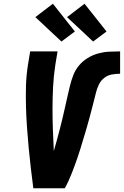

<svg xmlns="http://www.w3.org/2000/svg" viewBox="-20 -1011 665 1031"><path d="M159 0Q152 -54 145.5 -108.5Q139 -163 134 -217.5Q129 -272 125 -327Q121 -382 119.5 -437.5Q118 -493 119.5 -549Q121 -605 130 -662L142 -735H289L277 -662Q268 -603 265 -544.5Q262 -486 262 -428.5Q262 -371 264 -313.5Q266 -256 269 -199Q269 -199 269 -199Q269 -199 269 -199V-200Q277 -228 285 -257Q293 -286 300.5 -315Q308 -344 315 -373Q322 -402 328.5 -431.5Q335 -461 341.5 -489.5Q348 -518 355 -547.5Q362 -577 373 -606Q384 -635 404 -659Q424 -683 451 -699.5Q478 -716 507.5 -724Q537 -732 566.5 -733.5Q596 -735 625 -735V-615Q603 -615 580.5 -611Q558 -607 539.5 -592.5Q521 -578 511 -557Q501 -536 495.5 -514Q490 -492 484.5 -470.5Q479 -449 473.5 -427.5Q468 -406 462 -384Q456 -362 450 -340.5Q444 -319 437.5 -297.5Q431 -276 424.5 -254.5Q418 -233 411.5 -211.5Q405 -190 397.5 -168.5Q390 -147 382.5 -126Q375 -105 366.5 -83.5Q358 -62 348.5 -41Q339 -20 328 0ZM480 -788 340 -919 434 -991 552 -842ZM310 -788 170 -919 264 -991 382 -842Z"/></svg>

Font: Iosevka Curly HvExObl
Style: Regular
Weight: 900
Width: 7
Italic angle: -9°
Monospace: yes
Designer: Belleve Invis
Foundry: Belleve Invis
Version: Version 11.1.0; ttfautohint (v1.8.3)